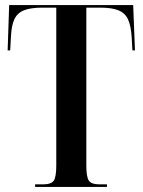

<svg xmlns="http://www.w3.org/2000/svg" viewBox="-20 -734 560 754"><path d="M118 0V-10H149Q181 -10 191 -24.5Q201 -39 201 -84V-704H146Q100 -704 74 -693.5Q48 -683 36.5 -658.5Q25 -634 23 -590L20 -536H10L16 -714H503L510 -536H500L497 -590Q494 -634 482.5 -658.5Q471 -683 445 -693.5Q419 -704 374 -704H319V-84Q319 -39 329 -24.5Q339 -10 371 -10H400V0Z"/></svg>

Font: Noto Serif Display ExtraCondensed SemiBold
Style: Regular
Weight: 600
Width: 2
Designer: Monotype Design Team
Foundry: Monotype Imaging Inc.
Version: Version 2.009